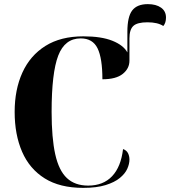

<svg xmlns="http://www.w3.org/2000/svg" viewBox="-20 -900 824 930"><path d="M383 10Q270 10 196.5 -36Q123 -82 87 -165Q51 -248 51 -358Q51 -466 88.5 -548.5Q126 -631 200 -677.5Q274 -724 384 -724Q471 -724 524.5 -702.5Q578 -681 597 -646V-746Q597 -819 620.5 -849.5Q644 -880 696 -880Q736 -880 760 -863Q784 -846 784 -815Q784 -789 771 -774Q744 -792 694 -792Q645 -792 626 -774.5Q607 -757 607 -714V-606Q607 -568 574.5 -542Q542 -516 476 -516Q476 -618 452.5 -666Q429 -714 371 -714Q294 -714 262 -630.5Q230 -547 230 -358Q230 -232 247.5 -153Q265 -74 304 -37.5Q343 -1 407 -1Q480 -1 523 -46.5Q566 -92 576 -178Q593 -172 600 -158Q607 -144 607 -127Q607 -106 596.5 -82.5Q586 -59 560.5 -38Q535 -17 491.5 -3.5Q448 10 383 10Z"/></svg>

Font: Noto Serif Display SemiCondensed ExtraBold
Style: Regular
Weight: 800
Width: 4
Designer: Monotype Design Team
Foundry: Monotype Imaging Inc.
Version: Version 2.009